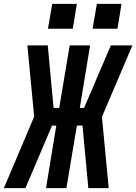

<svg xmlns="http://www.w3.org/2000/svg" viewBox="-46 -969 702 989"><path d="M-26 0 130 -368 95 -735H200L230 -413H259L313 -735H418L365 -413H387L525 -735H636L479 -367L514 0H409L379 -322H350L296 0H191L244 -322H222L85 0ZM559 -821H431L453 -949H580ZM329 -821H201L223 -949H350Z"/></svg>

Font: Iosevka SS04 Semibold Extended
Style: Italic
Weight: 600
Width: 7
Italic angle: -9°
Monospace: yes
Designer: Belleve Invis
Foundry: Belleve Invis
Version: Version 19.0.0; ttfautohint (v1.8.4)